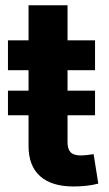

<svg xmlns="http://www.w3.org/2000/svg" viewBox="-20 -692 407 719"><path d="M335.9 -352.5V-260.3H9.8V-352.5ZM335.9 -541V-429.2H9.8V-541ZM86.9 -672.4H232.9V-159.7Q232.9 -133.8 244.4 -121.8Q255.9 -109.9 282.7 -109.9Q292 -109.9 307.4 -111.6Q322.8 -113.3 330.6 -114.7L348.1 -4.4Q325.7 1.5 301.8 3.9Q277.8 6.3 255.4 6.3Q172.9 6.3 129.9 -32.5Q86.9 -71.3 86.9 -145Z"/></svg>

Font: Inter 17pt
Style: Bold
Weight: 700
Version: Version 4.001;git-66647c0bb